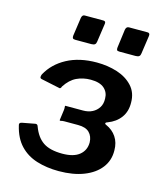

<svg xmlns="http://www.w3.org/2000/svg" viewBox="-112 -826 778 918"><g transform="rotate(15 277.0 -367.5)"><path d="M296 -728 283 -638Q282 -628 276.5 -623.5Q271 -619 259 -619H180Q170 -619 167 -623Q164 -627 165 -636L178 -727Q181 -743 193 -743H285Q299 -743 296 -728ZM515 -728 502 -638Q501 -628 495.5 -623.5Q490 -619 478 -619H399Q388 -619 385.5 -623Q383 -627 384 -636L396 -727Q399 -743 412 -743H504Q517 -743 515 -728ZM265 8Q205 8 155.5 -7.5Q106 -23 72.5 -58.5Q39 -94 25 -153Q20 -167 36 -170L100 -182Q110 -183 113 -172Q131 -123 164.5 -100Q198 -77 260 -77Q316 -77 344.5 -100.5Q373 -124 373 -163Q372 -193 354 -211Q336 -229 298 -229H230Q220 -229 214 -227Q208 -225 207 -229L214 -281Q215 -291 214 -296.5Q213 -302 216 -302H303Q329 -302 348.5 -312Q368 -322 379.5 -340Q391 -358 390 -384Q390 -415 368 -434.5Q346 -454 301 -454Q263 -454 231.5 -439Q200 -424 176 -387Q172 -373 163 -377L73 -396Q65 -398 65 -404.5Q65 -411 68 -418Q99 -475 160.5 -508Q222 -541 308 -541Q362 -541 409 -526Q456 -511 485.5 -479Q515 -447 515 -398Q516 -354 493.5 -323.5Q471 -293 431 -278Q423 -276 421.5 -271.5Q420 -267 428 -264Q460 -250 478.5 -222.5Q497 -195 497 -156Q498 -107 469.5 -70Q441 -33 388.5 -12.5Q336 8 265 8Z"/></g></svg>

Font: Libre Franklin SemiBold
Style: Italic
Weight: 600
Italic angle: -8°
Designer: Pablo Impallari, Rodrigo Fuenzalida, Nhung Nguyen
Foundry: Impallari Type
Version: Version 3.000